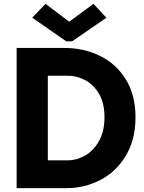

<svg xmlns="http://www.w3.org/2000/svg" viewBox="-20 -966 738 986"><path d="M65.4 -719.7H311.5Q408.7 -719.7 491.7 -679.9Q574.7 -640.1 625.2 -559.8Q675.8 -479.5 675.8 -364.3Q675.8 -248.5 626 -166Q576.2 -83.5 495.4 -41.7Q414.6 0 324.2 0H65.4ZM516.6 -364.3Q516.6 -438.5 487.3 -486.3Q458 -534.2 415 -555.7Q372.1 -577.1 329.1 -577.1H225.6V-142.6H329.1Q371.6 -142.6 414.8 -166Q458 -189.5 487.3 -239.5Q516.6 -289.6 516.6 -364.3ZM334 -855.5H336.9L460 -946.3L526.4 -875L350.6 -753.9H320.3L145.5 -875L213.9 -946.3Z"/></svg>

Font: Reddit Sans Chocolate ExtraBold
Style: Regular
Weight: 800
Designer: Stephen Hutchings
Foundry: Reddit
Version: Version 1.011